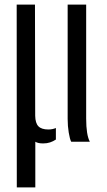

<svg xmlns="http://www.w3.org/2000/svg" viewBox="-20 -620 466 840"><path d="M53.5 200 53 -600H133L134 -113.5Q134.5 -81.5 148 -67.5Q161.5 -53.5 191.5 -53.5Q209.5 -53.5 224.5 -60V-9.5Q212.5 -1.5 199 3Q185.5 7.5 168.5 7.5Q146 7.5 134.5 0V200ZM291.5 0Q285.5 -11 280.8 -39.5Q276 -68 276 -99.5V-600H357V-101Q357 -30 373 0Z"/></svg>

Font: Big Shoulders Stencil Text
Style: Regular
Weight: 400
Designer: Patric King
Foundry: XO Type Co
Version: Version 1.000